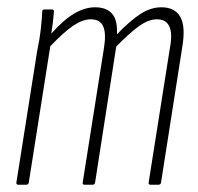

<svg xmlns="http://www.w3.org/2000/svg" viewBox="-20 -507 544 527"><path d="M30 0Q24 0 25 -6L82 -367Q89 -400 92 -427Q95 -454 96 -476Q96 -481 102 -481H123Q128 -481 128 -476Q127 -461 125 -445Q123 -429 121 -415Q155 -453 184 -470Q213 -487 241 -487Q272 -487 287.5 -469.5Q303 -452 301 -413Q338 -451 366 -469Q394 -487 423 -487Q460 -487 475 -460.5Q490 -434 480 -376L422 -6Q421 0 415 0H393Q387 0 388 -6L446 -373Q454 -414 445 -434Q436 -454 411 -454Q388 -454 362.5 -436Q337 -418 299 -379L241 -6Q240 0 234 0H212Q206 0 207 -6L265 -373Q272 -414 263.5 -434Q255 -454 229 -454Q207 -454 181 -436.5Q155 -419 118 -380L59 -6Q58 0 52 0Z"/></svg>

Font: Sofia Sans Extra Condensed ExtraLight
Style: Italic
Weight: 250
Italic angle: -9°
Version: Version 4.100